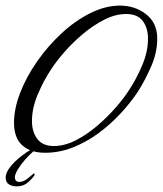

<svg xmlns="http://www.w3.org/2000/svg" viewBox="-39 -540 581 685"><path d="M122 5Q70 5 40.5 -21.5Q11 -48 11 -102Q11 -152 33 -209Q55 -266 93.5 -321Q132 -376 180.5 -421Q229 -466 283 -493Q337 -520 389 -520Q443 -520 482.5 -489Q522 -458 522 -402Q522 -353 500.5 -303.5Q479 -254 453 -213Q427 -174 391 -135Q355 -96 312 -64.5Q269 -33 221 -14Q173 5 122 5ZM153 -19Q191 -19 230.5 -39Q270 -59 307 -90.5Q344 -122 374 -156.5Q404 -191 423 -221Q448 -259 468.5 -307.5Q489 -356 489 -402Q489 -440 470.5 -465Q452 -490 411 -490Q373 -490 333.5 -470Q294 -450 257 -419Q220 -388 190 -353.5Q160 -319 141 -289Q116 -251 95.5 -202.5Q75 -154 75 -108Q75 -70 94 -44.5Q113 -19 153 -19ZM19 125Q6 125 -6 118.5Q-18 112 -19 93Q-18 75 -2.5 55.5Q13 36 34.5 19Q56 2 74 -8Q80 -11 83 -11Q87 -11 87 -8Q87 -4 79 1Q66 12 51 29Q36 46 25.5 63Q15 80 14 91Q14 109 30 109Q43 109 56 99.5Q69 90 81 79Q81 79 81 78.5Q81 78 82 78Q83 78 84 81.5Q85 85 83 87Q71 103 56.5 114Q42 125 19 125Z"/></svg>

Font: Caramel
Style: Regular
Weight: 400
Designer: Robert E. Leuschke
Foundry: Robert E. Leuschke
Version: Version 1.010